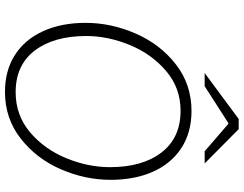

<svg xmlns="http://www.w3.org/2000/svg" viewBox="-124 -844 981 773"><g transform="rotate(90 366.5 -457.5)"><path d="M72 -312Q72 -414 115 -513Q158 -612 239 -675Q320 -738 427 -738Q513 -738 575.5 -697.5Q638 -657 671 -583.5Q704 -510 704 -412Q704 -310 661.5 -212Q619 -114 538 -50.5Q457 13 350 13Q264 13 201.5 -27Q139 -67 105.5 -140.5Q72 -214 72 -312ZM653 -410Q653 -540 594 -617Q535 -694 426 -694Q334 -694 265.5 -635.5Q197 -577 161 -489Q125 -401 125 -314Q125 -184 183.5 -107Q242 -30 351 -30Q444 -30 512.5 -88Q581 -146 617 -234Q653 -322 653 -410ZM459 -928H500L638 -791H589L479 -886H475L327 -791H274Z"/></g></svg>

Font: Nebula Sans Light
Style: Regular
Weight: 300
Italic angle: -9°
Designer: Paul D. Hunt for Adobe (as Source Sans)
Foundry: Nebula Entertainment & Broadcasting LLC
Version: Version 1.010